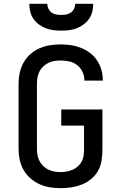

<svg xmlns="http://www.w3.org/2000/svg" viewBox="-20 -975 640 1003"><path d="M297 8Q268 8 240 3.5Q212 -1 186 -13Q160 -25 138.5 -44Q117 -63 103 -87.5Q89 -112 83 -140Q77 -168 77 -196V-539Q77 -567 83 -595Q89 -623 103 -648Q117 -673 138.5 -692Q160 -711 186 -722.5Q212 -734 240.5 -738.5Q269 -743 297 -743Q324 -743 351 -739Q378 -735 403 -725Q428 -715 450 -698.5Q472 -682 487 -659.5Q502 -637 509.5 -610.5Q517 -584 517 -557Q517 -556 517 -555.5Q517 -555 517 -554H421Q421 -554 421 -554.5Q421 -555 421 -555Q421 -578 411 -599.5Q401 -621 383 -635Q365 -649 342.5 -654Q320 -659 297 -659Q281 -659 264.5 -656.5Q248 -654 233.5 -647Q219 -640 206.5 -628.5Q194 -617 186.5 -602.5Q179 -588 176 -571.5Q173 -555 173 -539V-196Q173 -180 176 -164Q179 -148 186.5 -133.5Q194 -119 206 -107.5Q218 -96 232.5 -89Q247 -82 263.5 -79Q280 -76 296 -76Q312 -76 328.5 -79Q345 -82 360 -88.5Q375 -95 387.5 -106.5Q400 -118 407.5 -132.5Q415 -147 417 -163.5Q419 -180 419 -196V-319H300V-403H515V-196Q515 -168 511 -139Q507 -110 493.5 -85Q480 -60 457.5 -41Q435 -22 408.5 -11.5Q382 -1 353.5 3.5Q325 8 297 8ZM300 -815Q279 -815 258.5 -817.5Q238 -820 219 -827.5Q200 -835 183 -847.5Q166 -860 154.5 -877Q143 -894 138 -914Q133 -934 133 -955H227Q227 -942 233 -929.5Q239 -917 249.5 -909.5Q260 -902 273.5 -899.5Q287 -897 300 -897Q313 -897 326.5 -899.5Q340 -902 350.5 -909.5Q361 -917 367 -929.5Q373 -942 373 -955H467Q467 -934 462 -914Q457 -894 445.5 -877Q434 -860 417 -847.5Q400 -835 381 -827.5Q362 -820 341.5 -817.5Q321 -815 300 -815Z"/></svg>

Font: Zed Mono Medium Extended
Style: Regular
Weight: 500
Width: 7
Monospace: yes
Designer: Belleve Invis
Foundry: Belleve Invis
Version: Version 1.0.0; ttfautohint (v1.8.4)